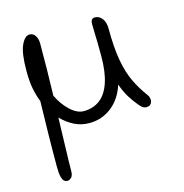

<svg xmlns="http://www.w3.org/2000/svg" viewBox="-111 -598 921 961"><g transform="rotate(-15 350.0 -117.5)"><path d="M121 261Q113 261 105.5 255.5Q98 250 93 232Q88 214 88 179Q88 93 89.5 6Q91 -81 93 -160Q80 -193 72.5 -230.5Q65 -268 65 -323Q65 -415 83.5 -455.5Q102 -496 127 -496Q145 -496 156 -480Q167 -464 167 -437Q167 -374 166 -305.5Q165 -237 163 -169Q186 -121 221 -88Q256 -55 291 -55Q339 -55 374 -81Q409 -107 427.5 -161.5Q446 -216 446 -299Q446 -343 445.5 -369.5Q445 -396 444 -417.5Q443 -439 443 -466Q443 -479 448 -486.5Q453 -494 466 -494Q487 -494 502 -474.5Q517 -455 517 -423Q517 -324 529 -257Q541 -190 564 -142Q587 -94 619 -51Q626 -42 628 -32Q630 -22 627.5 -13Q625 -4 618 1.5Q611 7 600 7Q588 7 579.5 1Q571 -5 563 -15Q541 -41 523 -70Q505 -99 491 -139Q469 -69 418.5 -29.5Q368 10 303 10Q260 10 224 -8.5Q188 -27 159 -57Q157 29 154.5 101Q152 173 152 216Q152 242 141.5 251.5Q131 261 121 261Z"/></g></svg>

Font: Shantell Sans Light
Style: Regular
Weight: 300
Designer: Stephen Nixon, Anya Danilova, Shantell Martin
Foundry: Arrow Type
Version: Version 1.011;[c5ecc13dd]